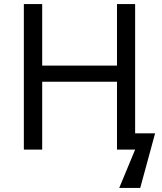

<svg xmlns="http://www.w3.org/2000/svg" viewBox="-20 -734 796 942"><path d="M643 -80H741L668 188H565L643 0H554V-333H187V0H97V-714H187V-412H554V-714H643Z"/></svg>

Font: Noto Sans
Style: Regular
Weight: 400
Designer: Monotype Design Team
Foundry: Monotype Imaging Inc.
Version: Version 2.007